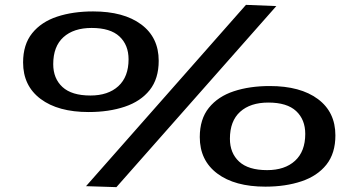

<svg xmlns="http://www.w3.org/2000/svg" viewBox="-20 -760 1450 790"><path d="M75 -503Q75 -577 112.5 -623.5Q150 -670 215 -691.5Q280 -713 363 -713Q489 -713 561 -659.5Q633 -606 633 -510Q633 -436 596 -389.5Q559 -343 493.5 -321Q428 -299 345 -299Q219 -299 147 -353Q75 -407 75 -503ZM357 -645Q283 -645 241 -607Q199 -569 199 -496Q199 -437 237 -402Q275 -367 352 -367Q425 -367 467 -405.5Q509 -444 509 -516Q509 -575 471.5 -610Q434 -645 357 -645ZM459 10 334 6 992 -740 1117 -735ZM802 -196Q802 -270 839.5 -316.5Q877 -363 942 -384.5Q1007 -406 1090 -406Q1216 -406 1288 -352.5Q1360 -299 1360 -203Q1360 -129 1323 -82.5Q1286 -36 1220.5 -14Q1155 8 1072 8Q946 8 874 -46Q802 -100 802 -196ZM1084 -338Q1010 -338 968 -300Q926 -262 926 -189Q926 -130 964 -95Q1002 -60 1079 -60Q1152 -60 1194 -98.5Q1236 -137 1236 -209Q1236 -268 1198.5 -303Q1161 -338 1084 -338Z"/></svg>

Font: Georama Extra Expanded SemiBold
Style: Italic
Weight: 600
Width: 8
Italic angle: -9°
Designer: Jean-Baptiste Levee
Foundry: Production Type
Version: Version 1.000